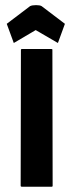

<svg xmlns="http://www.w3.org/2000/svg" viewBox="-20 -729 284 748"><path d="M181.2 -1.5H65.9Q60.5 -1.5 60.5 -5.4L61.5 -535.2Q61.5 -538.1 65.9 -538.1H180.2Q184.1 -538.1 184.1 -535.2L185.1 -5.4Q185.1 -1.5 181.2 -1.5ZM142.1 -705.1 232.9 -636.2 205.6 -561.5 119.1 -611.8 33.7 -561.5 6.3 -636.2 97.2 -705.1Q105 -709 120.6 -709Q135.7 -709 142.1 -705.1Z"/></svg>

Font: WRV
Style: Display
Weight: 400
Designer: Will Viles x Danh Hong
Version: Version 8.001; ttfautohint (v1.8.3)